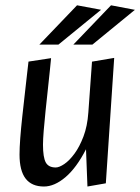

<svg xmlns="http://www.w3.org/2000/svg" viewBox="-20 -675 517 707"><path d="M302 11.8 296.7 -125.4Q261.7 -57.1 221.1 -22.6Q180.5 11.8 141.8 11.8Q96.9 11.8 74.4 -17.3Q51.9 -46.5 51.9 -105.8Q51.9 -129.8 54.6 -166.5Q57.4 -203.1 62 -245.3Q66.6 -287.5 71.3 -328.4Q75.9 -369.2 79.5 -401.2Q83.2 -433.2 84.9 -448.2L168.1 -460.9Q166.8 -446.9 163.6 -415.5Q160.3 -384.2 156.1 -344.9Q151.8 -305.7 147.7 -266Q143.5 -226.3 140.9 -193.3Q138.3 -160.3 138.3 -142.3Q138.3 -95.9 148.4 -77.1Q158.5 -58.3 185.2 -58.3Q197.9 -58.3 216.8 -71Q235.7 -83.8 254.3 -109.2Q273 -134.5 287.4 -172.5Q301.8 -210.4 305.3 -260.7L318.8 -448L400.5 -461.8L369.7 0ZM250.1 -510.8 388.8 -655.5 476.7 -638.8 320.3 -510.8ZM125 -510.8 263.7 -655.5 352.1 -639 195.2 -510.8Z"/></svg>

Font: Ancizar Sans Thin
Style: Italic
Weight: 100
Italic angle: -4°
Designer: Cesar Puertas, Viviana Monsalve, Julian Moncada, Julian Prieto, Jose Castro, Mariel Hernandez, Felipe Aragon, Sara Alarc
Version: Version 8.100